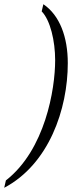

<svg xmlns="http://www.w3.org/2000/svg" viewBox="-75 -764 353 912"><path d="M-55 128C157 16 247 -245 247 -464C247 -588 209 -691 131 -744L123 -710C164 -668 187 -569 187 -478C187 -339 139 -52 -47 93Z"/></svg>

Font: Noto Serif Tamil ExtraCondensed Light
Style: Italic
Weight: 300
Width: 2
Italic angle: -12°
Designer: Indian Type Foundry, Tom Grace, and the Monotype Design Team
Foundry: Monotype Imaging Inc.
Version: Version 2.003